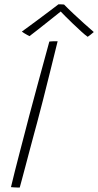

<svg xmlns="http://www.w3.org/2000/svg" viewBox="-20 -846 443 866"><path d="M69 0Q66 0 57.8 -0.2Q49.5 -0.5 41 -1Q32.5 -1.5 29.5 -2Q36.5 -32 46.8 -72.8Q57 -113.5 68.8 -158.5Q80.5 -203.5 91.8 -246.5Q103 -289.5 112 -324.5Q128.5 -387 151.8 -472.5Q175 -558 202.5 -658.5Q205 -659 209.5 -659.2Q214 -659.5 219.5 -659.8Q225 -660 230.2 -660Q235.5 -660 240 -660Q223 -591 206 -522.5Q189 -454 173.8 -394.2Q158.5 -334.5 147 -291.5Q142.5 -275 133.8 -242.8Q125 -210.5 114.8 -171.8Q104.5 -133 94.8 -96.2Q85 -59.5 78 -33.2Q71 -7 69 0ZM269 -825.5Q288 -806 311.5 -784Q335 -762 358.8 -740.5Q382.5 -719 403 -701.5Q395 -694.5 388.5 -689.5Q382 -684.5 375.5 -680Q364.5 -687.5 347 -703.5Q329.5 -719.5 310 -738Q290.5 -756.5 274.5 -772.8Q258.5 -789 250.5 -797.5H258Q254.5 -794.5 237.5 -781Q220.5 -767.5 197.5 -749.2Q174.5 -731 151.8 -713Q129 -695 113 -683Q110 -684.5 103 -688.2Q96 -692 88.8 -696.5Q81.5 -701 78.5 -703.5Q107.5 -724.5 142.2 -750.2Q177 -776 205.5 -797.5Q234 -819 243.5 -826.5Q247 -826.5 251.2 -826.5Q255.5 -826.5 260 -826.2Q264.5 -826 269 -825.5Z"/></svg>

Font: Grandstander Thin Thin
Style: Italic
Weight: 250
Italic angle: -15°
Version: Version 1.200